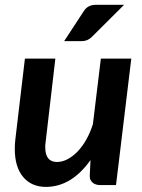

<svg xmlns="http://www.w3.org/2000/svg" viewBox="-20 -751 577 779"><path d="M388.2 0Q358.4 0 347.7 -20.5Q343.8 -27.3 344.2 -37.1V-39.1L347.2 -101.6Q270 7.3 166 7.3Q107.9 7.3 73.7 -33.2Q40 -73.7 40 -146.5Q40 -168.9 42.5 -187.5L81.1 -513.2H204.6L163.6 -161.6Q163.1 -157.7 163.6 -154.8Q163.1 -94.7 210 -93.8Q251.5 -93.3 293.5 -134.8Q335 -178.2 356.9 -247.1L389.2 -513.2H512.7L450.7 0ZM311 -584H240.2L319.8 -705.6Q335.9 -731.4 368.2 -731.4H483.4L352.5 -601.1Q335.4 -584 311 -584Z"/></svg>

Font: Lato-BoldItalic
Style: Bold Italic
Weight: 700
Italic angle: -7°
Designer: Lukasz Dziedzic
Foundry: tyPoland Lukasz Dziedzic
Version: Version 1.104; Western+Polish opensource